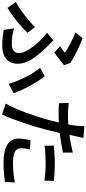

<svg xmlns="http://www.w3.org/2000/svg" viewBox="504 -1348 869 1932"><g transform="rotate(90 939.0 -382.5)"><path d="M-7 -107 53 -23C153 -83 248 -165 304 -224L245 -300C188 -238 77 -152 -7 -107ZM259 -89 274 15C319 24 375 30 433 30C519 30 615 -3 615 -129C615 -219 553 -307 455 -408C431 -433 406 -459 380 -485L303 -421C333 -397 364 -368 387 -345C437 -293 508 -203 508 -140C508 -84 463 -66 415 -66C360 -66 311 -74 259 -89ZM300 -706C375 -677 461 -633 504 -600C490 -588 463 -569 439 -552L502 -494C540 -520 605 -571 630 -592L606 -656C543 -698 436 -749 358 -779ZM656 -351C724 -272 791 -130 817 -34L911 -85C881 -174 806 -319 741 -397Z M1009 -639 1012 -541C1046 -538 1083 -537 1128 -537C1152 -537 1179 -538 1206 -539C1199 -507 1191 -475 1183 -445C1146 -307 1075 -105 1016 -5L1126 32C1179 -79 1245 -281 1281 -420C1291 -461 1302 -506 1311 -548C1378 -556 1447 -567 1509 -581V-680C1451 -666 1391 -654 1331 -646L1343 -703C1348 -723 1356 -763 1362 -787L1242 -797C1244 -775 1243 -740 1238 -708C1236 -689 1231 -664 1226 -635C1193 -632 1160 -631 1130 -631C1092 -631 1057 -633 1009 -639ZM1368 -133C1368 -35 1451 17 1611 17C1685 17 1752 10 1805 3L1809 -97C1745 -85 1676 -78 1612 -78C1488 -78 1465 -117 1465 -161C1465 -185 1470 -217 1478 -247L1384 -256C1376 -216 1368 -174 1368 -133ZM1439 -396C1500 -404 1559 -407 1624 -407C1682 -407 1742 -401 1791 -395L1793 -490C1739 -496 1678 -499 1623 -499C1559 -499 1491 -494 1439 -489Z"/></g></svg>

Font: GenEiGothic-pro-SemiBold
Style: Regular
Weight: 500
Designer: Ryoko NISHIZUKA (kana & ideographs); Paul D. Hunt (Latin, Greek & Cyrillic); Wenlong ZHANG (bopomofo); Sandoll Communica
Foundry: Adobe Systems Incorporated; o_tamon
Version: Version 1.000.140830